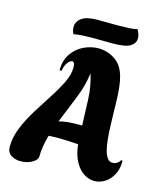

<svg xmlns="http://www.w3.org/2000/svg" viewBox="-129 -984 927 1084"><g transform="rotate(15 335.0 -442.0)"><path d="M93 4Q62 4 38 -11Q14 -26 14 -61Q14 -116 37.5 -173Q61 -230 95.5 -285.5Q130 -341 164.5 -394Q199 -447 222.5 -495Q246 -543 246 -584Q246 -617 230 -617Q219 -617 205 -599.5Q191 -582 185 -548L174 -550Q174 -607 201 -646.5Q228 -686 270 -706Q312 -726 356 -726Q407 -726 451.5 -697Q496 -668 513 -605Q520 -580 523.5 -549Q527 -518 528 -495.5Q529 -473 529 -473Q531 -392 532.5 -336Q534 -280 538 -242Q542 -204 549 -178Q556 -153 567.5 -137.5Q579 -122 597 -122Q614 -122 626.5 -132Q639 -142 643 -151L650 -146Q650 -100 632 -66Q614 -32 585 -14Q556 4 524 4Q493 4 463.5 -14.5Q434 -33 412 -72Q390 -111 383 -173Q352 -175 322.5 -176.5Q293 -178 269 -178Q253 -178 238.5 -177.5Q224 -177 210 -176Q201 -145 195.5 -113.5Q190 -82 190 -52Q190 -29 160 -12.5Q130 4 93 4ZM243 -269Q268 -276 296 -278.5Q324 -281 356 -281H378Q376 -355 372.5 -433Q369 -511 347 -578Q339 -506 307 -427Q275 -348 243 -269ZM197 -766Q191 -777 189 -787Q187 -797 187 -806Q187 -838 216 -859Q245 -880 309 -880Q320 -880 353 -879.5Q386 -879 422 -879Q459 -879 490.5 -880.5Q522 -882 538 -888Q555 -863 555 -837Q555 -809 527 -791Q499 -773 422 -773Q408 -773 377 -773.5Q346 -774 317 -774Q277 -774 247 -772.5Q217 -771 197 -766Z"/></g></svg>

Font: Agbalumo
Style: Regular
Weight: 400
Designer: Raphael Alegbeleye
Foundry: Sorkin Type Co.
Version: Version 1.000; ttfautohint (v1.8.4)